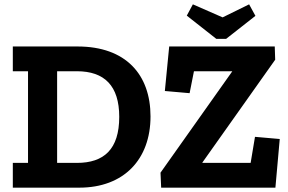

<svg xmlns="http://www.w3.org/2000/svg" viewBox="-20 -864 1327 884"><path d="M673 -328C673 -520 560 -650 337 -650H39V-536H109V-114H39V0H345C550 0 673 -130 673 -328ZM529 -326C529 -177 459 -114 334 -114H243V-536H334C461 -536 529 -469 529 -326ZM1156 -791 1127 -844 1005 -784 868 -844 840 -792 976 -685H1021ZM1248 0 1268 -224 1154 -234 1134 -114H912V-116L1247 -589L1245 -650H759L739 -445L853 -435L873 -536H1049V-535L719 -69L722 0Z"/></svg>

Font: Zilla Slab Bold
Style: Regular
Weight: 700
Designer: Typotheque.com
Foundry: Typotheque type foundry
Version: Version 1.3; 2018